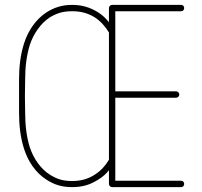

<svg xmlns="http://www.w3.org/2000/svg" viewBox="-20 -768 826 786"><path d="M381 -32C400 -43 414 -56 426 -71V-15C426 -8 432 -2 439 -2H722C729 -2 734 -8 734 -15C734 -22 729 -28 722 -28H452V-368H701C708 -368 714 -374 714 -381C714 -388 708 -394 701 -394H452V-722H722C729 -722 734 -728 734 -735C734 -742 729 -748 722 -748H439C432 -748 426 -742 426 -735V-677C414 -692 400 -706 381 -718C345 -740 312 -748 275 -748C233 -748 202 -737 171 -718C125 -688 95 -641 79 -592C63 -543 58 -492 58 -442C58 -419 58 -397 58 -375C58 -353 58 -331 58 -307C58 -257 63 -206 79 -157C95 -108 125 -61 171 -32C202 -12 233 -2 275 -2C312 -2 345 -9 381 -32ZM426 -381V-114C411 -89 393 -69 368 -53C337 -33 307 -27 275 -27C237 -27 213 -35 184 -53C145 -78 117 -120 102 -165C88 -210 83 -258 83 -307C83 -331 82 -353 82 -375C82 -397 83 -418 83 -442C83 -491 88 -539 102 -584C117 -629 145 -671 184 -697C213 -714 237 -722 275 -722C307 -722 337 -716 368 -697C392 -681 411 -660 426 -635Z"/></svg>

Font: LS
Style: Light
Weight: 300
Designer: BSozoo
Foundry: BSozoo
Version: Version 001.000